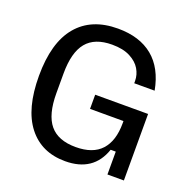

<svg xmlns="http://www.w3.org/2000/svg" viewBox="-126 -823 944 955"><g transform="rotate(20 346.0 -345.0)"><path d="M50 -345Q50 -521 125 -610.5Q200 -700 340 -700Q455 -700 525 -642.5Q595 -585 616 -472H508V-484Q508 -517 490.5 -546.5Q473 -576 435.5 -595.5Q398 -615 340 -615Q248 -615 204.5 -562Q161 -509 161 -397V-293Q161 -180 205 -127Q249 -74 342 -74Q433 -74 477.5 -123Q522 -172 522 -265V-277H345V-352H625V0H538V-121H511Q466 10 317 10Q191 10 120.5 -80.5Q50 -171 50 -345Z"/></g></svg>

Font: Mozilla Headline BETA
Style: Regular
Weight: 400
Designer: Studio DRAMA
Foundry: Studio DRAMA
Version: Version 0.100